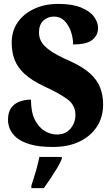

<svg xmlns="http://www.w3.org/2000/svg" viewBox="-20 -744 574 985"><path d="M251 10Q180 10 134.5 -3.5Q89 -17 64.5 -38Q40 -59 30.5 -83Q21 -107 21 -128Q21 -169 38 -191.5Q55 -214 82 -223.5Q109 -233 139 -233Q139 -168 159 -129Q179 -90 209.5 -72Q240 -54 271 -54Q317 -54 342 -84.5Q367 -115 367 -154Q367 -205 325 -235.5Q283 -266 211 -299Q144 -330 107 -364Q70 -398 55 -437.5Q40 -477 40 -524Q40 -586 71.5 -630.5Q103 -675 157 -699.5Q211 -724 279 -724Q350 -724 395.5 -705.5Q441 -687 462 -658.5Q483 -630 483 -600Q483 -564 454.5 -540Q426 -516 355 -516Q355 -550 343.5 -583Q332 -616 310.5 -637.5Q289 -659 257 -659Q225 -659 202.5 -638.5Q180 -618 180 -576Q180 -553 191.5 -531Q203 -509 236.5 -485Q270 -461 336 -432Q403 -402 440.5 -368.5Q478 -335 493.5 -295.5Q509 -256 509 -208Q509 -143 477 -94Q445 -45 387.5 -17.5Q330 10 251 10ZM141 208Q147 189 155.5 162.5Q164 136 171 109Q178 82 182 61H297V71Q289 92 273 118.5Q257 145 239 172Q221 199 205 221H141Z"/></svg>

Font: Noto Serif Condensed Black
Style: Regular
Weight: 900
Width: 3
Designer: Monotype Design Team
Foundry: Monotype Imaging Inc.
Version: Version 2.015; ttfautohint (v1.8.4.7-5d5b)